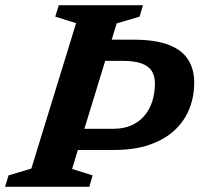

<svg xmlns="http://www.w3.org/2000/svg" viewBox="-44 -718 776 738"><path d="M392.5 -223Q432.5 -223 462.5 -236.8Q492.5 -250.5 512.2 -274.5Q532 -298.5 541.8 -330.2Q551.5 -362 551.5 -398Q551.5 -425.5 539.5 -444.8Q527.5 -464 500.2 -474Q473 -484 428 -484H272L287 -565.5H469Q553.5 -565.5 604.8 -545.5Q656 -525.5 679.2 -488.8Q702.5 -452 702.5 -401Q702.5 -347 683.8 -299.8Q665 -252.5 626.8 -217Q588.5 -181.5 530.5 -161.5Q472.5 -141.5 393 -141.5H155L189 -223ZM248.5 -629 168.5 -654 182 -698H505.5L492.5 -654L404.5 -628L233 -68.5L312 -44L299.5 0H-24.5L-11 -44L76.5 -70Z"/></svg>

Font: Newsreader 9pt SemiBold
Style: Italic
Weight: 600
Italic angle: -17°
Designer: Hugues Gentile
Foundry: Production Type
Version: Version 1.003